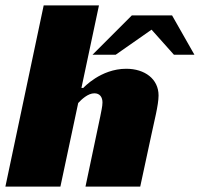

<svg xmlns="http://www.w3.org/2000/svg" viewBox="-30 -692 741 712"><path d="M337 -672H132L-10 0H194L260 -310C272 -323 296 -346 320 -346C340 -346 350 -332 350 -312C350 -297 345 -278 342 -261L287 0H490L532 -195C541 -239 558 -302 558 -338C558 -399 507 -437 438 -437C343 -437 279 -366 279 -366H272ZM399 -489 532 -582 615 -489H691L608 -635H459L313 -489Z"/></svg>

Font: Racing Sans One
Style: Regular
Weight: 400
Designer: Pablo Impallari, Rodrigo Fuenzalida
Foundry: Pablo Impallari, Rodrigo Fuenzalida
Version: Version 1.001